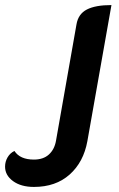

<svg xmlns="http://www.w3.org/2000/svg" viewBox="-59 -529 470 758"><path d="M-39 129Q-39 109 -29 92Q-19 75 -2 67Q20 101 75 101Q112 101 134 81Q156 61 162 27L243 -433Q250 -474 284 -491.5Q318 -509 381 -509L286 28Q271 111 216 160Q161 209 75 209Q24 209 -7.5 186Q-39 163 -39 129Z"/></svg>

Font: K2D
Style: Bold Italic
Weight: 700
Italic angle: -10°
Designer: Katatrad Aksorn Co.,Ltd.
Foundry: Cadson Demak Co.,Ltd.
Version: Version 1.000; ttfautohint (v1.6)